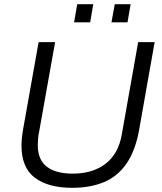

<svg xmlns="http://www.w3.org/2000/svg" viewBox="-20 -888 775 920"><path d="M326 12Q212 12 147.5 -36Q83 -84 83 -190Q83 -206 85 -227.5Q87 -249 91 -270L165 -686H244L167 -254Q164 -242 162.5 -224Q161 -206 161 -194Q161 -122 204.5 -89Q248 -56 329 -56Q424 -56 486 -103.5Q548 -151 564 -246L642 -686H721L646 -262Q628 -165 586 -104Q544 -43 478.5 -15.5Q413 12 326 12ZM335 -781 350 -868H427L412 -781ZM514 -781 530 -868H606L591 -781Z"/></svg>

Font: Archivo SemiBold Light
Style: Italic
Weight: 300
Italic angle: -10°
Version: Version 2.001